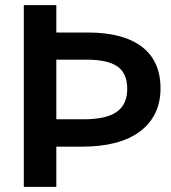

<svg xmlns="http://www.w3.org/2000/svg" viewBox="-20 -730 667 750"><path d="M200 -710V-603H323Q461 -603 534 -547.5Q607 -492 607 -385Q607 -278 528 -217.5Q449 -157 298 -157H200V0H73V-710ZM318 -497H200V-264H305Q395 -264 436 -293Q477 -322 477 -383Q477 -444 438.5 -470.5Q400 -497 318 -497Z"/></svg>

Font: Livvic SemiBold
Style: Regular
Weight: 600
Designer: Jacques Le Bailly, Baron von Fonthausen
Version: Version 1.001; ttfautohint (v1.8.2)